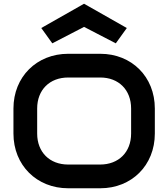

<svg xmlns="http://www.w3.org/2000/svg" viewBox="-20 -998 901 1028"><path d="M809 -417C809 -587 685 -710 517 -710H345C177 -710 52 -587 52 -417V-283C52 -113 177 10 345 10H517C685 10 809 -113 809 -283ZM682 -283C682 -183 615 -117 516 -117H345C246 -117 179 -183 179 -283V-417C179 -517 246 -583 345 -583H517C615 -583 682 -517 682 -417ZM659 -848 430 -978 201 -848 260 -766 430 -854 600 -766Z"/></svg>

Font: Audiowide
Style: Regular
Weight: 400
Designer: Astigmatic (AOETI)
Foundry: Astigmatic (AOETI)
Version: Version 1.002